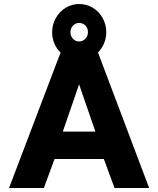

<svg xmlns="http://www.w3.org/2000/svg" viewBox="-20 -934 786 954"><path d="M721 0H549L496 -144H251L198 0H25L281 -673Q261 -692 250 -718.5Q239 -745 239 -774Q239 -812 257.5 -844.5Q276 -877 306.5 -895.5Q337 -914 373 -914Q410 -914 441 -895.5Q472 -877 490 -844.5Q508 -812 508 -774Q508 -745 497 -718.5Q486 -692 467 -673ZM330 -774Q330 -755 342.5 -741.5Q355 -728 373 -728Q391 -728 404 -741.5Q417 -755 417 -774Q417 -794 404.5 -807Q392 -820 373 -820Q355 -820 342.5 -806.5Q330 -793 330 -774ZM454 -280 373 -515 292 -280Z"/></svg>

Font: Readiness
Style: Bold
Weight: 700
Designer: Katatrad Team
Foundry: CadsonDemak
Version: Version 1.00;January 16, 2020;FontCreator 12.0.0.2550 64-bit